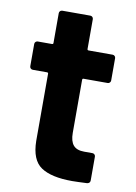

<svg xmlns="http://www.w3.org/2000/svg" viewBox="-77 -701 534 755"><g transform="rotate(10 190.0 -323.5)"><path d="M347 -413Q347 -408 343.5 -404.5Q340 -401 335 -401H239Q234 -401 234 -396V-184Q234 -151 247.5 -135Q261 -119 291 -119H324Q329 -119 332.5 -115.5Q336 -112 336 -107V-12Q336 -1 324 1Q282 3 264 3Q181 3 140 -24.5Q99 -52 98 -128V-396Q98 -401 93 -401H36Q31 -401 27.5 -404.5Q24 -408 24 -413V-502Q24 -507 27.5 -510.5Q31 -514 36 -514H93Q98 -514 98 -519V-638Q98 -643 101.5 -646.5Q105 -650 110 -650H222Q227 -650 230.5 -646.5Q234 -643 234 -638V-519Q234 -514 239 -514H335Q340 -514 343.5 -510.5Q347 -507 347 -502Z"/></g></svg>

Font: LinhAnh
Style: Bold
Weight: 700
Designer: Jeremy Tribby
Foundry: Tribby Type
Version: Version 1.408